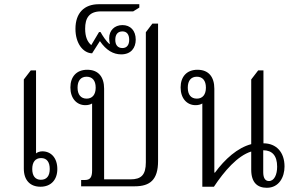

<svg xmlns="http://www.w3.org/2000/svg" viewBox="-20 -884 1403 911"><path d="M172 2C222 2 252 -31 252 -82C252 -135 222 -166 181 -166C168 -166 156 -161 151 -156V-550H126L93 -507V-84C93 -29 123 2 172 2ZM174 -31C147 -31 133 -50 133 -82C133 -114 147 -134 175 -134C203 -134 216 -114 216 -82C216 -50 202 -31 174 -31Z M365 0H619C692 0 730 -31 730 -120V-772H703L672 -731V-114C672 -54 650 -33 599 -33H474V-463C474 -519 447 -553 394 -553C343 -553 314 -520 314 -469C314 -417 344 -385 385 -385C398 -385 409 -388 417 -393V-75C417 -42 407 -30 383 -30H365ZM391 -416C364 -416 348 -435 348 -468C348 -502 364 -520 391 -520C418 -520 434 -502 434 -468C434 -435 418 -416 391 -416Z M555 -626C602 -626 624 -657 624 -696C624 -739 599 -765 561 -765C523 -765 498 -739 498 -703C498 -694 499 -686 501 -677L499 -675C485 -687 466 -715 457 -732H450L413 -670C395 -685 384 -709 384 -748C384 -797 402 -830 459 -830H612L641 -848V-864H449C380 -864 338 -823 338 -747C338 -677 375 -632 417 -631L454 -689C484 -645 518 -626 555 -626ZM561 -656C539 -656 527 -670 527 -695C527 -721 539 -735 561 -735C582 -735 593 -720 593 -695C593 -671 582 -656 561 -656Z M940 2H995C1044 -72 1107 -145 1172 -165V-79C1172 -17 1202 7 1246 7C1304 7 1330 -44 1330 -94C1330 -162 1291 -204 1230 -204V-550H1205L1172 -507V-200C1107 -183 1047 -129 1000 -65H997V-463C997 -519 970 -553 917 -553C866 -553 837 -520 837 -469C837 -417 867 -385 908 -385C921 -385 932 -388 940 -393ZM914 -416C886 -416 871 -435 871 -468C871 -502 887 -520 914 -520C941 -520 957 -502 957 -468C957 -435 941 -416 914 -416ZM1256 -25C1238 -25 1229 -40 1229 -67V-171C1271 -171 1295 -146 1295 -93C1295 -55 1281 -25 1256 -25Z"/></svg>

Font: Noto Serif Thai Condensed Light
Style: Regular
Weight: 300
Width: 3
Designer: Monotype Design Team
Foundry: Monotype Imaging Inc.
Version: Version 2.002